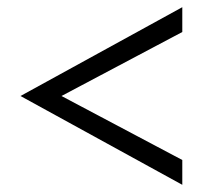

<svg xmlns="http://www.w3.org/2000/svg" viewBox="-20 -570 563 534"><path d="M487 -56 37 -303 487 -550V-481L151 -303L487 -125Z"/></svg>

Font: Average
Style: Regular
Weight: 400
Designer: Eduardo Tunni
Foundry: Eduardo Rodriguez Tunni
Version: Version 1.003; ttfautohint (v1.8.4.7-5d5b)